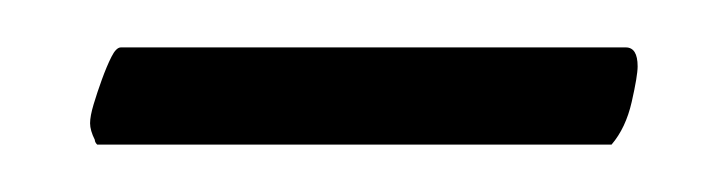

<svg xmlns="http://www.w3.org/2000/svg" viewBox="-20 -556 304 81"><path d="M21 -495Q20 -496 20 -497Q18 -501 18 -504Q18 -507 19.5 -512Q21 -517 23 -522.5Q25 -528 27 -532Q29 -536 31 -536H244Q249 -536 249 -528Q249 -524 246.5 -513Q244 -502 238 -495Z"/></svg>

Font: Vermiglione Medium
Style: Italic
Weight: 500
Italic angle: -11°
Version: Version 1.000